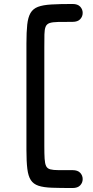

<svg xmlns="http://www.w3.org/2000/svg" viewBox="-20 -788 470 966"><path d="M345 -678Q371 -678 383.5 -691.5Q396 -705 396 -723Q396 -741 383.5 -754.5Q371 -768 345 -768Q281 -768 238.5 -765.5Q196 -763 171 -753.5Q146 -744 133.5 -722.5Q121 -701 117 -664Q113 -627 113 -569Q113 -516 113 -470Q113 -424 113 -379.5Q113 -335 113 -284.5Q113 -234 113 -173Q113 -112 113 -33Q113 25 117.5 61.5Q122 98 135 118Q148 138 173.5 146.5Q199 155 241 156.5Q283 158 345 158Q371 158 383.5 144.5Q396 131 396 113Q396 95 383.5 81.5Q371 68 345 68Q302 68 275 68Q248 68 233 64Q218 60 212 47.5Q206 35 204.5 11Q203 -13 203 -53Q203 -106 203 -147.5Q203 -189 203 -228Q203 -267 203 -311.5Q203 -356 203 -413Q203 -470 203 -549Q203 -590 203.5 -615Q204 -640 209.5 -653.5Q215 -667 229.5 -672Q244 -677 272 -677.5Q300 -678 345 -678Z"/></svg>

Font: Tilt Neon
Style: Regular
Weight: 400
Designer: Andy Clymer
Foundry: Andy Clymer
Version: Version 1.000